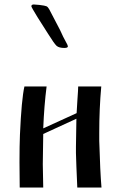

<svg xmlns="http://www.w3.org/2000/svg" viewBox="-20 -837 540 857"><path d="M194 -687 147 -761Q120 -805 120 -809Q120 -817 131 -817L156 -815Q181 -812 187.5 -809Q194 -806 200 -795Q232 -733 248 -703L262 -673L281 -637L283 -630Q283 -623 267 -623Q244 -623 233 -632Q222 -642 194 -687ZM173 -239Q173 -230 172 -172Q171 -114 171 -104L173 0H68Q67 -52 67 -113Q67 -187 69 -235Q76 -394 89 -451H188Q177 -365 173 -264L322 -332Q322 -342 325.5 -390.5Q329 -439 329 -451H432Q423 -352 423 -244Q423 -224 423 -208Q427 -70 433 0H325Q320 -110 319 -154Q319 -167 319 -182Q319 -207 321 -307Z"/></svg>

Font: Pochaevsk Unicode
Style: Normal
Weight: 400
Version: Version 1.1